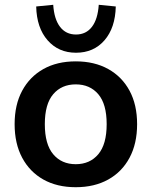

<svg xmlns="http://www.w3.org/2000/svg" viewBox="-20 -771 632 801"><path d="M296 10Q218 10 161 -22Q104 -54 72.5 -113Q41 -172 41 -253Q41 -334 72.5 -392.5Q104 -451 161 -483Q218 -515 296 -515Q374 -515 431.5 -483Q489 -451 520.5 -392.5Q552 -334 552 -253Q552 -172 520.5 -113Q489 -54 431.5 -22Q374 10 296 10ZM296 -86Q355 -86 390 -127.5Q425 -169 425 -253Q425 -337 390 -378Q355 -419 296 -419Q237 -419 202 -378Q167 -337 167 -253Q167 -169 202 -127.5Q237 -86 296 -86ZM297 -551Q224 -551 178.5 -603Q133 -655 131 -744L202 -751Q206 -691 230.5 -659Q255 -627 297 -627Q339 -627 363.5 -659Q388 -691 392 -751L463 -744Q461 -655 416 -603Q371 -551 297 -551Z"/></svg>

Font: MulishBold
Style: Bold
Weight: 700
Designer: Vernon Adams
Foundry: Vernon Adams
Version: Version 3.602; ttfautohint (v1.8.3)